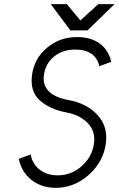

<svg xmlns="http://www.w3.org/2000/svg" viewBox="-20 -890 570 922"><path d="M224 -870 318 -744H400L530 -870H452L366 -792L301 -870ZM350 -712Q266 -712 205 -660Q174 -634 156.5 -601.5Q139 -569 134 -531Q123 -453 169 -410Q216 -366 299 -350Q364 -338 402 -298Q440 -259 431 -199Q422 -136 372 -92Q322 -48 257 -48Q206 -48 171 -75Q136 -102 127 -148L70 -127Q84 -63 131 -26Q180 12 248 12Q336 12 406 -50Q476 -113 488 -199Q500 -282 448 -338Q397 -394 307 -410Q236 -423 207 -460Q185 -488 191 -531Q199 -585 239 -618Q280 -652 341 -652Q390 -652 420 -631Q449 -610 457 -572L514 -593Q502 -649 460 -680Q417 -712 350 -712Z"/></svg>

Font: Unageo
Style: Light-Italic
Weight: 300
Designer: Richard Sepsi
Foundry: Richard Sepsi
Version: Version 2.000